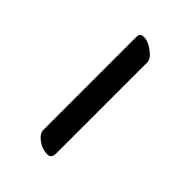

<svg xmlns="http://www.w3.org/2000/svg" viewBox="6 -416 327 327"><g transform="rotate(-45 169.0 -253.0)"><path d="M271 -231H55.2Q54.2 -231 52.7 -231Q40 -231 40 -240.2Q40 -253.4 48.1 -264.2Q56.2 -274.9 64.9 -274.9H284.2Q290 -274.9 292.5 -274.4Q294.9 -273.9 296.4 -272Q297.9 -270 297.9 -265.1Q297.9 -255.4 288.8 -243.2Q279.8 -231 271 -231Z"/></g></svg>

Font: Linux Libertine Display
Style: Regular
Weight: 400
Designer: Philipp H. Poll
Foundry: Philipp H. Poll
Version: Version 5.0.9